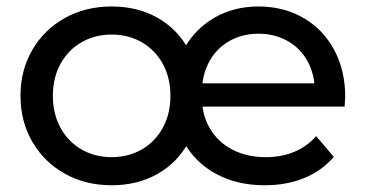

<svg xmlns="http://www.w3.org/2000/svg" viewBox="-20 -555 1107 581"><path d="M42 -265Q42 -342.6 77.9 -404.2Q113.9 -465.9 176.5 -500.6Q239.1 -535.4 317.9 -535.4Q396.6 -535.4 456.9 -501.1Q517.3 -466.7 550.6 -405.1Q584 -343.4 584 -265Q584 -186.6 550.6 -124.9Q517.3 -63.1 456.9 -28.8Q396.6 5.6 317.9 5.6Q239.1 5.6 176.5 -29.2Q113.9 -64 77.9 -125.7Q42 -187.4 42 -265ZM495.7 -265Q495.7 -319.6 472.6 -361.8Q449.4 -404 408.9 -427.2Q368.3 -450.4 317.9 -450.4Q267.4 -450.4 226.9 -427.2Q186.3 -404 163.1 -361.8Q140 -319.6 140 -265Q140 -210.4 163.1 -168.2Q186.3 -126 226.9 -102.7Q267.4 -79.4 317.9 -79.4Q368.3 -79.4 408.9 -102.7Q449.4 -126 472.6 -168.2Q495.7 -210.4 495.7 -265ZM502 -265Q502 -342.6 535.1 -404.2Q568.3 -465.9 627.4 -500.6Q686.6 -535.4 762.3 -535.4Q837.9 -535.4 897.6 -501.1Q957.3 -466.9 990.9 -404.6Q1024.6 -342.3 1024.6 -262.3Q1023.7 -247.4 1022.9 -232.4H572V-302.9H971.6L932.7 -278.4Q932.7 -328.3 911.5 -368.2Q890.3 -408.1 850.9 -430.6Q811.6 -453 762.3 -453Q713 -453 673.7 -430.6Q634.4 -408.1 612.8 -367.8Q591.1 -327.4 591.1 -275.9V-259.9Q591.1 -207 615.3 -166.1Q639.4 -125.1 683.2 -102.3Q727 -79.4 783.9 -79.4Q830.9 -79.4 869.6 -95.2Q908.4 -111 936.7 -143.1L990.1 -80.3Q954.4 -38.4 901 -16.4Q847.6 5.6 781.3 5.6Q697 5.6 633.8 -28.8Q570.6 -63.1 536.3 -124.9Q502 -186.6 502 -265Z"/></svg>

Font: iiserrat Thin
Style: Regular
Weight: 100
Designer: Akira Ohta
Foundry: Akira Ohta
Version: Version 1.200;Glyphs 3.3.1 (3343)